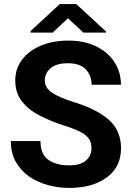

<svg xmlns="http://www.w3.org/2000/svg" viewBox="-20 -922 656 952"><path d="M433.6 -186Q433.6 -211.9 422.9 -230.7Q412.1 -249.5 382.1 -266.1Q352.1 -282.7 293.9 -300.8Q229 -321.8 174.8 -350.1Q120.6 -378.4 88.1 -420.2Q55.7 -461.9 55.7 -522.9Q55.7 -582 89.6 -626.5Q123.5 -670.9 182.9 -695.8Q242.2 -720.7 318.8 -720.7Q397.5 -720.7 456.1 -692.4Q514.6 -664.1 547.1 -614.7Q579.6 -565.4 579.6 -502H434.1Q434.1 -548.3 405 -578.4Q376 -608.4 316.4 -608.4Q258.8 -608.4 230.5 -583.5Q202.1 -558.6 202.1 -522.5Q202.1 -486.8 238.3 -462.4Q274.4 -438 343.8 -416.5Q459.5 -381.3 519.8 -327.9Q580.1 -274.4 580.1 -187Q580.1 -94.2 509.5 -42.2Q439 9.8 322.3 9.8Q269.5 9.8 218 -4.2Q166.5 -18.1 125 -46.6Q83.5 -75.2 58.6 -118.9Q33.7 -162.6 33.7 -222.7H180.7Q180.7 -156.7 220 -129.4Q259.3 -102.1 322.3 -102.1Q378.9 -102.1 406.2 -126Q433.6 -149.9 433.6 -186ZM357.9 -901.9 505.4 -766.1V-760.3H393.6L316.9 -831.5L241.2 -760.3H131.3V-767.6L276.4 -901.9Z"/></svg>

Font: Vazirmatn RD FD
Style: Bold
Weight: 700
Designer: Saber Rastikerdar
Foundry: Saber Rastikerdar
Version: Version 33.003